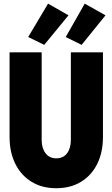

<svg xmlns="http://www.w3.org/2000/svg" viewBox="-20 -1000 602 1028"><path d="M281.2 7.8Q205.6 7.8 149.4 -26.4Q93.3 -60.5 62.3 -122.3Q31.2 -184.1 31.2 -267.6V-719.7H203.1V-251Q203.1 -206.5 223.9 -179.4Q244.6 -152.3 281.2 -152.3Q318.8 -152.3 339.1 -179.4Q359.4 -206.5 359.4 -251V-719.7H531.2V-267.6Q531.2 -184.1 500.5 -122.3Q469.7 -60.5 413.6 -26.4Q357.4 7.8 281.2 7.8ZM216.8 -759.8 130.9 -801.8 237.3 -980.5 346.7 -918ZM417 -759.8 332 -801.8 433.6 -980.5 544.9 -918Z"/></svg>

Font: Reddit Mono Black
Style: Regular
Weight: 900
Monospace: yes
Designer: Stephen Hutchings
Foundry: Reddit
Version: Version 1.014